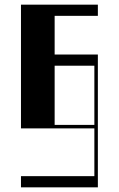

<svg xmlns="http://www.w3.org/2000/svg" viewBox="-20 -804 510 824"><path d="M70 -48H385V-253H70V-784H400V-736H214.5V-570H400V0H70ZM385 -268V-522H214.5V-268Z"/></svg>

Font: Facade Sud
Style: Regular
Weight: 100
Designer: Éléonore Fines
Foundry: Velvetyne Type Foundry
Version: Version 1.001;Glyphs 3.2 (3202)